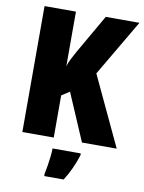

<svg xmlns="http://www.w3.org/2000/svg" viewBox="-100 -782 802 1072"><g transform="rotate(10 301.0 -246.5)"><path d="M599 0H402L287 -268L242 -239V0H64V-714H242V-404Q248 -426 260 -448.5Q272 -471 285 -495L411 -714H602L414 -394ZM406 72Q393 112 376.5 148.5Q360 185 337 221H227V207Q231 189 235.5 162Q240 135 243 108Q246 81 246 61H406Z"/></g></svg>

Font: Noto Sans Gurmukhi UI Condensed Black
Style: Regular
Weight: 900
Width: 3
Designer: Jelle Bosma - Monotype Design Team
Foundry: Monotype Imaging Inc.
Version: Version 2.004; ttfautohint (v1.8.4.7-5d5b)